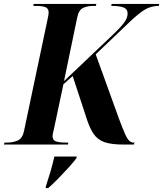

<svg xmlns="http://www.w3.org/2000/svg" viewBox="-51 -734 829 975"><path d="M-31 0 -28 -10H-14Q15 -10 39 -20.5Q63 -31 71 -69L191 -638Q193 -648 194.5 -656Q196 -664 196 -670Q196 -691 180 -697.5Q164 -704 132 -704H118L120 -714H438L436 -704H423Q394 -704 371.5 -694Q349 -684 341 -645L274 -322L512 -548Q558 -591 577.5 -616.5Q597 -642 597 -665Q597 -688 576.5 -696Q556 -704 514 -704L516 -714H758L755 -704Q718 -704 688 -687Q658 -670 612 -627L435 -458L554 -129Q572 -81 583.5 -55Q595 -29 605 -19.5Q615 -10 628 -10H632L629 0H575Q515 0 480 -12Q445 -24 424 -54.5Q403 -85 386 -141L318 -348L271 -306L222 -75Q219 -65 217.5 -56Q216 -47 216 -43Q216 -21 234.5 -15.5Q253 -10 282 -10H296L294 0ZM182 212Q194 176 205.5 137Q217 98 225 61H339L336 71Q321 91 295 119.5Q269 148 242 175.5Q215 203 194 221H181Z"/></svg>

Font: Noto Serif Display SemiCondensed
Style: Bold Italic
Weight: 700
Width: 4
Italic angle: -12°
Designer: Monotype Design Team
Foundry: Monotype Imaging Inc.
Version: Version 2.009